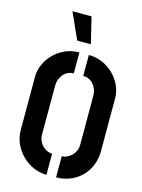

<svg xmlns="http://www.w3.org/2000/svg" viewBox="-135 -995 795 1076"><g transform="rotate(15 262.5 -456.5)"><path d="M216 -766 147.8 -918H258.3L295.3 -766ZM299.9 5V-117.4Q314.4 -117.4 328.9 -123.9Q343.3 -130.3 355.7 -141.9Q368 -153.5 375.6 -169.7Q383.2 -186 383.2 -206.3V-491.8Q383.2 -510.1 377.2 -526.2Q371.1 -542.3 360.3 -555.4Q349.5 -568.6 334.3 -576Q319.1 -583.4 299.9 -583.4V-705Q343.2 -705 380.6 -688.3Q418.1 -671.7 445.8 -643.8Q473.5 -615.9 489.3 -580.6Q505 -545.2 505 -507.8V-202.3Q505 -156.4 489.1 -118.4Q473.2 -80.4 445.2 -52.7Q417.3 -25.1 379.8 -10.1Q342.4 5 299.9 5ZM244.1 5Q205.9 5 169.7 -10.5Q133.4 -25.9 104.2 -54Q74.9 -82 57.4 -120Q40 -158 40 -202.3V-507.8Q40 -545.4 55.6 -580.7Q71.3 -616.1 99.1 -644.3Q127 -672.5 164.4 -688.7Q201.8 -705 245.1 -705V-583.4Q225.9 -583.4 210.7 -575.9Q195.5 -568.4 184.7 -555.1Q173.9 -541.9 167.9 -525.8Q161.8 -509.7 161.8 -491.8V-206.3Q161.8 -186.2 169.4 -169.5Q177 -152.9 189 -141.3Q201.1 -129.7 215.4 -123.6Q229.8 -117.4 244.1 -117.4Z"/></g></svg>

Font: Stick No Bills ExtraLight
Style: Regular
Weight: 200
Designer: Kosala Senevirathne, Siva Puranthara, Lasantha Premarathna, Tharique Azeez
Foundry: mooniak
Version: Version 2.000